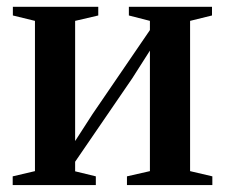

<svg xmlns="http://www.w3.org/2000/svg" viewBox="-20 -532 647 552"><path d="M16.5 0V-25L80.5 -40V-472L17 -487.5V-512.5H262.5V-487.5L196 -472V-126.5L246 -204L411 -445.5V-472L350.5 -487.5V-512.5H589.5V-487.5L526.5 -472V-40L590.5 -25V0H345V-25L411 -40V-386.5L360 -306.5L196 -67V-39.5L255.5 -25V0Z"/></svg>

Font: Merriweather 120pt SemiBold
Style: Regular
Weight: 600
Version: Version 2.100